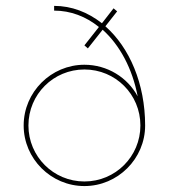

<svg xmlns="http://www.w3.org/2000/svg" viewBox="-20 -625 586 653"><path d="M338.4 -535.6 378.4 -586.4 366.2 -596.7 326.7 -545.9C278.8 -583.5 223.6 -605 164.1 -605V-588.9C220.2 -588.9 272.5 -568.8 316.4 -533.2L267.1 -470.7L278.8 -460.4L329.1 -523.9C387.2 -471.7 430.2 -392.1 448.2 -297.4C413.6 -361.8 344.7 -404.8 267.1 -404.8C153.8 -404.8 60.5 -312 60.5 -198.2C60.5 -85 153.8 7.8 267.1 7.8C380.4 7.8 473.6 -85 473.6 -198.2C473.6 -340.3 420.4 -463.4 338.4 -535.6ZM267.1 -7.8C161.6 -7.8 76.7 -92.8 76.7 -198.2C76.7 -304.2 161.6 -388.7 267.1 -388.7C372.6 -388.7 457.5 -304.2 457.5 -198.2C457.5 -92.8 372.6 -7.8 267.1 -7.8Z"/></svg>

Font: Now Thin
Style: Regular
Weight: 100
Designer: Alfredo Marco Pradil
Foundry: Alfredo Marco Pradil
Version: Version 1.200;hotconv 1.0.109;makeotfexe 2.5.65596